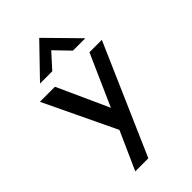

<svg xmlns="http://www.w3.org/2000/svg" viewBox="-259 -739 1019 1019"><g transform="rotate(-45 250.0 -229.5)"><path d="M115 201 211 -14 18 -418H131L262 -129L390 -418H483L213 201ZM334 -486 254 -569 179 -486H87L255 -660H256L427 -486Z"/></g></svg>

Font: Reem Kufi Ink
Style: Regular
Weight: 400
Designer: Khaled Hosny
Version: Version 1.7